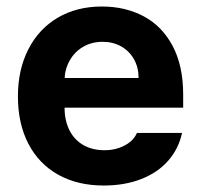

<svg xmlns="http://www.w3.org/2000/svg" viewBox="-20 -557 614 587"><path d="M34.8 -262.4Q34.8 -344 66.7 -406.4Q98.7 -468.9 156.7 -503Q214.8 -537.1 291.6 -537.1Q363.2 -537.1 419.4 -507.1Q475.6 -477.2 507.8 -416.5Q540 -355.8 540 -268.6V-227.9H94V-318.5H403.7Q403.7 -350.8 389.7 -375.7Q375.7 -400.7 350.7 -415Q325.7 -429.2 293.8 -429.2Q260.2 -429.2 233.9 -413.7Q207.6 -398.2 192.8 -371.5Q177.9 -344.8 177.4 -313V-228.1Q177.4 -188.3 192.4 -158.7Q207.3 -129.1 235.1 -113.4Q262.8 -97.7 299.4 -97.7Q323.6 -97.7 343.6 -104.7Q363.6 -111.6 377.7 -123.1Q391.7 -134.6 398.7 -150.6H536.6Q526.2 -102.2 494.4 -65.9Q462.6 -29.5 412 -9.7Q361.4 10.2 297.2 10.2Q217.1 10.2 157.9 -22.9Q98.7 -56.1 66.7 -117.6Q34.8 -179.1 34.8 -262.4Z"/></svg>

Font: Pretendard Std Variable
Style: Regular
Weight: 400
Designer: Base glyphs from Inter by Rasmus Andersson; Hangeul glyphs from Noto Sans CJK(Source Han Sans) by Jang Soo-young and Kan
Foundry: Kil Hyung-jin
Version: Version 1.309;Glyphs 3.2 (3225)